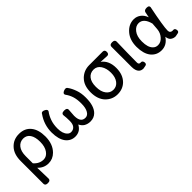

<svg xmlns="http://www.w3.org/2000/svg" viewBox="127 -1479 2659 2659"><g transform="rotate(-45 1456.5 -149.5)"><path d="M333 46.9Q243.2 46.9 177.7 -22.5Q182.6 128.9 183.6 195.3Q183.6 210.9 173.8 220.7Q161.1 233.4 132.8 233.4Q104.5 233.4 91.8 220.7Q82 210.9 82 195.3V-249Q82 -384.8 151.4 -458Q220.7 -533.2 330.1 -533.2Q441.4 -533.2 503.4 -458Q565.4 -382.8 565.4 -249Q565.4 -100.6 480.5 -15.6Q418 46.9 333 46.9ZM178.7 -109.4Q239.3 -39.1 322.3 -39.1Q380.9 -39.1 421.4 -95.7Q461.9 -152.3 461.9 -247.1Q461.9 -341.8 426.8 -393.6Q392.6 -445.3 327.1 -446.3Q260.7 -446.3 219.7 -394.5Q178.7 -342.8 178.7 -247.1Z M858.4 46.9Q772.5 46.9 717.8 -23.4Q665 -94.7 664.1 -226.6Q664.1 -377.9 752 -502Q760.7 -521.5 782.2 -521.5Q795.9 -521.5 811.5 -513.7Q845.7 -498 845.7 -477.5Q845.7 -468.8 838.9 -459Q806.6 -417 783.7 -353Q760.7 -289.1 760.7 -209Q760.7 -108.4 807.6 -62.5Q830.1 -39.1 860.4 -39.1Q903.3 -39.1 929.7 -69.3Q956.1 -99.6 956.1 -163.6Q956.1 -227.5 949.2 -280.3Q949.2 -281.2 949.2 -284.2Q949.2 -297.9 958 -306.6Q970.7 -319.3 1002.4 -319.3Q1034.2 -319.3 1046.9 -306.6Q1055.7 -297.9 1055.7 -283.2Q1055.7 -282.2 1047.9 -168.9Q1047.9 -92.8 1079.1 -61.5Q1101.6 -39.1 1140.6 -39.1Q1185.5 -39.1 1211.9 -85Q1240.2 -131.8 1240.2 -218.3Q1240.2 -304.7 1221.2 -361.3Q1202.1 -418 1168.9 -461.9Q1168.9 -461.9 1168.9 -462.9Q1163.1 -471.7 1163.1 -481Q1163.1 -490.2 1171.9 -499Q1180.7 -507.8 1197.3 -514.6Q1213.9 -521.5 1228.5 -521.5Q1249 -521.5 1259.8 -502.9Q1293 -458 1317.4 -388.7Q1341.8 -321.3 1341.8 -236.3Q1341.8 -232.4 1341.8 -229.5Q1341.8 -70.3 1270.5 1Q1224.6 46.9 1154.3 46.9Q1153.3 46.9 1152.3 46.9Q1102.5 46.9 1060.5 22.5Q1024.4 -1 1003.9 -43.9Q980.5 -1 946.3 22.5Q907.2 46.9 858.4 46.9Z M1835.9 -438.5Q1930.7 -370.1 1930.7 -224.6Q1930.7 -94.7 1856.4 -19.5Q1789.1 46.9 1687.5 46.9Q1584 46.9 1510.7 -28.3Q1439.5 -104.5 1439.5 -237.8Q1439.5 -371.1 1510.7 -442.4Q1511.7 -443.4 1512.7 -445.3Q1586.9 -518.6 1692.4 -518.6H1957Q1974.6 -518.6 1984.9 -508.3Q1995.1 -498 1995.1 -475.6Q1995.1 -452.1 1984.9 -441.9Q1974.6 -431.6 1959 -431.6Q1957 -431.6 1835.9 -438.5ZM1544.9 -238.3Q1544.9 -145.5 1585.4 -92.3Q1626 -39.1 1689.5 -39.1Q1752.9 -39.1 1792.5 -91.3Q1832 -143.6 1832 -230Q1832 -316.4 1793.9 -375Q1755.9 -432.6 1690.4 -432.6Q1624 -432.6 1584.5 -383.3Q1544.9 -334 1544.9 -243.2Q1544.9 -240.2 1544.9 -238.3Z M2181.6 -505.9Q2191.4 -496.1 2191.4 -480.5Q2184.6 -226.6 2184.6 -77.1Q2184.6 -56.6 2193.4 -47.9Q2202.1 -39.1 2217.8 -39.1Q2222.7 -40 2226.6 -40Q2241.2 -40 2250 -31.2Q2258.8 -22.5 2261.7 -5.9Q2262.7 1 2262.7 5.9Q2262.7 20.5 2254.9 28.8Q2247.1 37.1 2232.4 39.1L2191.4 46.9Q2147.5 46.9 2123 21.5Q2090.8 -10.7 2089.8 -84V-480.5Q2089.8 -496.1 2099.6 -505.9Q2112.3 -518.6 2140.6 -518.6Q2168.9 -518.6 2181.6 -505.9Z M2715.8 -50.8Q2651.4 46.9 2548.8 46.9Q2452.1 46.9 2392.6 -26.4Q2335 -99.6 2334 -233.4Q2334 -368.2 2405.3 -449.2Q2477.5 -532.2 2577.1 -532.2Q2634.8 -532.2 2680.7 -496.1Q2721.7 -464.8 2744.1 -403.3L2759.8 -482.4Q2766.6 -518.6 2815.4 -518.6Q2842.8 -518.6 2853.5 -507.8Q2861.3 -500 2861.3 -487.3Q2861.3 -483.4 2860.4 -479.5Q2798.8 -177.7 2797.9 -89.8Q2797.9 -64.5 2810.5 -51.8Q2824.2 -39.1 2843.8 -39.1H2850.6Q2856.4 -40 2861.3 -40Q2876 -40 2884.3 -31.7Q2892.6 -23.4 2895.5 -6.8Q2896.5 0 2896.5 5.9Q2896.5 19.5 2888.7 27.8Q2880.9 36.1 2867.2 38.1Q2821.3 46.9 2821.3 46.9Q2775.4 46.9 2745.1 19.5Q2745.1 19.5 2744.1 19.5Q2719.7 -5.9 2715.8 -50.8ZM2718.8 -305.7Q2682.6 -445.3 2586.9 -446.3Q2526.4 -446.3 2483.4 -389.6Q2439.5 -334 2439.5 -236.3Q2439.5 -233.4 2439.5 -231.4Q2439.5 -118.2 2489.3 -69.3Q2518.6 -39.1 2562.5 -39.1Q2619.1 -39.1 2661.1 -86.9Q2705.1 -135.7 2710.9 -203.1Z"/></g></svg>

Font: TaiwanPearl
Style: Regular
Weight: 400
Version: Version 2.102